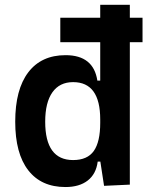

<svg xmlns="http://www.w3.org/2000/svg" viewBox="-20 -752 626 782"><path d="M225.6 -580.1V-679.7H388.2V-732.4H508.8V-679.7H560.5V-580.1H508.8V0L403.8 4.9L388.7 -93.8H377.9Q371.6 -43.5 337.4 -16.8Q303.2 9.8 246.6 9.8Q147.9 9.8 95 -58.6Q42 -127 42 -256.3Q42 -387.7 95.2 -457.5Q148.4 -527.3 247.1 -527.3Q360.8 -527.3 376.5 -423.8H388.2V-580.1ZM388.2 -251.5V-265.6Q388.2 -417.5 277.8 -417.5Q222.7 -417.5 193.4 -376Q164.1 -334.5 164.1 -256.3Q164.1 -100.1 277.8 -100.1Q335.9 -100.1 362.1 -137.2Q388.2 -174.3 388.2 -251.5Z"/></svg>

Font: Cascadia Code SemiBold
Style: Regular
Weight: 600
Monospace: yes
Designer: Aaron Bell
Foundry: Saja Typeworks
Version: Version 2404.023; ttfautohint (v1.8.4)